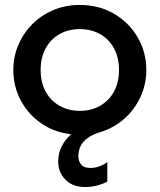

<svg xmlns="http://www.w3.org/2000/svg" viewBox="-20 -530 644 775"><path d="M324.2 225Q272.8 225 243.7 194.8Q214.5 164.7 214.8 120.8Q215.4 87.3 229.4 60.2Q243.3 33 267.1 11.9Q198.8 4.1 146.2 -32.3Q93.5 -68.8 63.7 -125Q33.8 -181.3 33.8 -247.5Q33.8 -300.2 53.7 -347.7Q73.5 -395.2 109.6 -431.7Q145.8 -468.1 194.8 -489.1Q243.8 -510 302.2 -510Q380.1 -510 440.8 -474.2Q501.4 -438.4 536 -378.8Q570.6 -319.1 570.6 -247.5Q570.6 -189.8 546.9 -138.4Q523.2 -87 480.5 -49.6Q437.8 -12.2 380.8 4.5Q342 16.2 319.6 39.5Q297.1 62.9 296.2 98.8Q295.9 119.7 307.3 133.8Q318.7 147.9 344.7 147.9Q363.7 147.9 381.3 141.4Q399 134.9 413.2 124.2V203.1Q393.1 213.6 370.1 219.3Q347.1 225 324.2 225ZM302.2 -82.5Q348 -82.5 383.7 -102.8Q419.4 -123 439.9 -159.9Q460.3 -196.9 460.3 -247.5Q460.3 -298.1 440 -335.2Q419.6 -372.3 383.9 -392.4Q348.2 -412.5 302.2 -412.5Q256.2 -412.5 220.5 -392.4Q184.8 -372.3 164.4 -335.2Q144.1 -298.1 144.1 -247.5Q144.1 -196.9 164.5 -159.9Q184.9 -123 220.7 -102.8Q256.4 -82.5 302.2 -82.5Z"/></svg>

Font: Geologica-Sharp
Style: Regular
Weight: 100
Designer: Sindre Bremnes, Frode Helland
Foundry: Monokrom Skriftforlag AS
Version: Version 1.010;gftools[0.9.28]